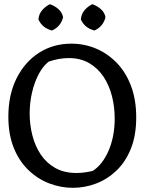

<svg xmlns="http://www.w3.org/2000/svg" viewBox="-20 -879 692 919"><path d="M329 20Q271 20 216 -1Q161 -22 116.5 -64.5Q72 -107 46 -171Q20 -235 20 -321Q20 -426 59.5 -504.5Q99 -583 167 -626.5Q235 -670 321 -670Q383 -670 438.5 -647Q494 -624 538 -579Q582 -534 607 -468Q632 -402 632 -317Q632 -231 606.5 -167.5Q581 -104 537.5 -62.5Q494 -21 440 -0.5Q386 20 329 20ZM347 -51Q365 -51 384 -53.5Q403 -56 424 -61Q471 -91 500 -158.5Q529 -226 529 -312Q529 -367 516 -418.5Q503 -470 476 -511Q449 -552 407.5 -576.5Q366 -601 309 -601Q287 -601 263 -597Q239 -593 213 -584Q186 -563 165.5 -524.5Q145 -486 133.5 -437Q122 -388 122 -335Q122 -282 135 -231Q148 -180 175 -139.5Q202 -99 244.5 -75Q287 -51 347 -51ZM432 -733Q385 -745 367 -786Q369 -812 385 -830.5Q401 -849 422 -859Q445 -851 463 -835Q481 -819 485 -796Q473 -751 432 -733ZM229 -733Q182 -745 164 -786Q166 -812 182 -830.5Q198 -849 219 -859Q242 -851 260 -835Q278 -819 282 -796Q270 -751 229 -733Z"/></svg>

Font: Eczar
Style: Regular
Weight: 400
Designer: Vaibhav Singh
Foundry: Rosetta Type Foundry
Version: Version 2.000